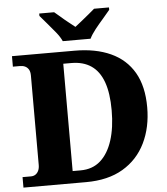

<svg xmlns="http://www.w3.org/2000/svg" viewBox="-61 -985 904 1039"><g transform="rotate(-5 391.5 -465.5)"><path d="M24 0V-57H70Q84 -57 94.5 -64Q105 -71 111 -84Q117 -97 117 -115V-600Q117 -621 110 -633Q103 -645 91 -651Q79 -657 63 -657H24V-714H364Q478 -714 560 -676.5Q642 -639 685.5 -564Q729 -489 729 -375Q729 -266 687.5 -181Q646 -96 565 -48Q484 0 364 0ZM340 -66Q405 -66 448 -104Q491 -142 513.5 -211.5Q536 -281 536 -375Q536 -469 514 -529.5Q492 -590 448.5 -619.5Q405 -649 341 -649H297V-66ZM305 -771Q295 -794 273.5 -820.5Q252 -847 229.5 -873Q207 -899 191 -918V-931H272Q285 -921 304 -904Q323 -887 344 -870.5Q365 -854 380 -842Q395 -854 416 -870.5Q437 -887 457 -904Q477 -921 489 -931H570V-918Q555 -899 532 -873Q509 -847 488 -820.5Q467 -794 456 -771Z"/></g></svg>

Font: Noto Serif Hebrew ExtraBold
Style: Regular
Weight: 800
Version: Version 2.003